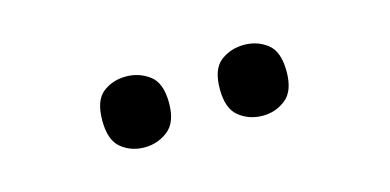

<svg xmlns="http://www.w3.org/2000/svg" viewBox="-30 -845 637 314"><g transform="rotate(-15 288.5 -688.0)"><path d="M388 -628Q365 -628 348 -641.5Q331 -655 331 -688Q331 -722 348 -735Q365 -748 388 -748Q410 -748 427 -735Q444 -722 444 -688Q444 -655 427 -641.5Q410 -628 388 -628ZM188 -628Q165 -628 148.5 -641.5Q132 -655 132 -688Q132 -722 148.5 -735Q165 -748 188 -748Q210 -748 227.5 -735Q245 -722 245 -688Q245 -655 227.5 -641.5Q210 -628 188 -628Z"/></g></svg>

Font: Noto Serif Armenian SemiBold
Style: Regular
Weight: 600
Version: Version 2.007